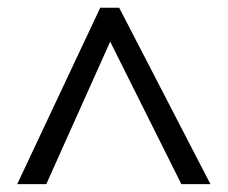

<svg xmlns="http://www.w3.org/2000/svg" viewBox="-20 -739 582 490"><path d="M517.1 -269H442.9L261.2 -632.8L98.1 -269H23.9L235.8 -719.2H284.2Z"/></svg>

Font: OpenSansHebrew-Regular
Style: Regular
Weight: 400
Foundry: Ascender Corporation, Yanek Iontef
Version: Version 2.001;PS 002.001;hotconv 1.0.70;makeotf.lib2.5.58329